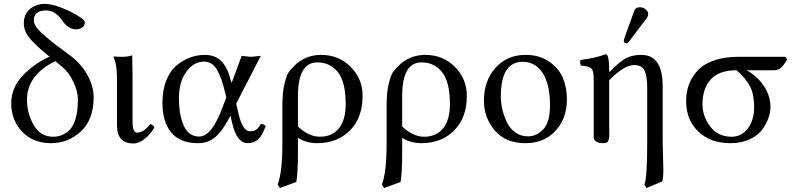

<svg xmlns="http://www.w3.org/2000/svg" viewBox="-20 -718 4040 976"><path d="M231.9 -430.2 216.8 -441.9Q152.8 -495.1 127 -528.6Q101.1 -562 101.1 -600.1Q101.1 -645 131.6 -671.6Q162.1 -698.2 208 -698.2Q254.9 -698.2 334 -661.1Q411.1 -622.1 411.1 -605Q411.1 -585.9 396.5 -577.4Q381.8 -568.8 367.2 -568.8Q327.1 -568.8 296.9 -612.8Q260.7 -664.6 215.8 -665Q151.9 -665 151.9 -613.8Q151.9 -591.8 176 -565.9Q200.2 -540 259.8 -493.2L331.1 -439.9Q387.2 -399.9 420.9 -342.8Q456.1 -281.7 456.1 -224.1Q456.1 -110.4 391.6 -50.3Q327.1 9.8 238.8 9.8Q147.9 9.8 92.5 -48.6Q37.1 -106.9 37.1 -192.9Q37.1 -272 95.5 -333.5Q153.8 -395 231.9 -430.2ZM261.2 -407.2Q117.2 -336.4 117.2 -210.9Q117.2 -141.1 151.6 -82Q186 -22.9 250 -22.9Q272 -22.9 291.5 -30Q311 -37.1 331.5 -55.7Q352.1 -74.2 364 -114Q376 -153.8 376 -211.9Q376 -252.9 353 -302Q330.1 -351.1 293 -380.9Z M574.7 -321.8Q574.7 -391.6 556.6 -429.2L558.6 -431.2Q570.8 -429.2 601.6 -429.2Q631.3 -429.2 651.9 -437Q653.8 -375 653.8 -342.8V-99.1Q653.8 -43.9 676.8 -43.9Q710 -43.9 743.7 -86.9Q760.7 -83 764.6 -69.8Q746.6 -37.6 717 -13.2Q687.5 11.2 657.7 11.2Q574.7 11.2 574.7 -81.1Z M1180.7 -190.9 1194.3 -132.8Q1214.4 -50.8 1250.5 -50.8Q1269.5 -50.8 1281.5 -58.3Q1293.5 -65.9 1305.7 -87.9Q1321.8 -87.9 1330.6 -77.1Q1313.5 -30.3 1293 -10.3Q1272.5 9.8 1239.3 9.8Q1184.1 9.8 1160.6 -90.8L1151.4 -129.9Q1113.3 -54.7 1075.9 -22.5Q1038.6 9.8 987.3 9.8Q894.5 9.8 850.1 -44.7Q805.7 -99.1 805.7 -195.8Q805.7 -261.7 826.2 -311.3Q846.7 -360.8 880.1 -387.5Q913.6 -414.1 949 -426.5Q984.4 -439 1021.5 -439Q1048.8 -439 1070.3 -430.2Q1091.8 -421.4 1107.9 -404.1Q1124 -386.7 1135.3 -362.1Q1146.5 -337.4 1154.3 -304.2Q1156.7 -294.4 1159.7 -302.7Q1160.2 -303.7 1161.1 -306.2L1208.5 -434.1Q1215.3 -434.1 1231.9 -431.6Q1248.5 -429.2 1256.6 -429.2Q1264.6 -429.2 1282 -431.6Q1299.3 -434.1 1305.7 -434.1ZM1130.4 -222.2 1125.5 -243.2Q1106.4 -324.2 1082.5 -364.5Q1058.6 -404.8 1016.6 -404.8Q964.8 -404.8 927.2 -353.3Q889.6 -301.8 889.6 -219.2Q889.6 -132.3 914.6 -78.1Q939.5 -23.9 992.7 -23.9Q1058.6 -23.9 1114.3 -181.2Z M1486.3 207 1402.3 237.8 1391.6 220.2Q1415.5 157.2 1415.5 9.8V-184.1Q1415.5 -248 1426 -291.5Q1436.5 -335 1447 -350.1Q1457.5 -365.2 1475.6 -382.8Q1530.8 -439 1613.3 -439Q1702.1 -439 1762.7 -377.9Q1823.2 -316.9 1823.2 -231Q1823.2 -119.1 1758.8 -54.7Q1694.3 9.8 1591.3 9.8Q1538.1 9.8 1494.6 -17.1V61Q1494.1 167 1486.3 207ZM1737.3 -189Q1737.3 -300.8 1697.8 -350.8Q1658.2 -400.9 1593.3 -400.9Q1494.1 -400.9 1494.6 -228V-75.2Q1548.8 -23.4 1605.5 -22.9Q1668.5 -22.9 1702.9 -65.9Q1737.3 -108.9 1737.3 -189Z M2016.1 207 1932.1 237.8 1921.4 220.2Q1945.3 157.2 1945.3 9.8V-184.1Q1945.3 -248 1955.8 -291.5Q1966.3 -335 1976.8 -350.1Q1987.3 -365.2 2005.4 -382.8Q2060.5 -439 2143.1 -439Q2231.9 -439 2292.5 -377.9Q2353 -316.9 2353 -231Q2353 -119.1 2288.6 -54.7Q2224.1 9.8 2121.1 9.8Q2067.9 9.8 2024.4 -17.1V61Q2023.9 167 2016.1 207ZM2267.1 -189Q2267.1 -300.8 2227.5 -350.8Q2188 -400.9 2123 -400.9Q2023.9 -400.9 2024.4 -228V-75.2Q2078.6 -23.4 2135.3 -22.9Q2198.2 -22.9 2232.7 -65.9Q2267.1 -108.9 2267.1 -189Z M2439.9 -205.1Q2439.9 -304.2 2495.1 -369.1Q2554.7 -439 2651.9 -439Q2723.6 -439 2773.2 -403.6Q2822.8 -368.2 2842.3 -319.1Q2861.8 -270 2861.8 -213.9Q2861.8 -109.4 2796.9 -45.9Q2739.7 10.3 2649.9 9.8Q2549.8 9.8 2494.9 -55.2Q2439.9 -120.1 2439.9 -205.1ZM2636.7 -403.8Q2525.9 -403.8 2525.9 -228Q2525.9 -195.8 2533.4 -162.8Q2541 -129.9 2555.9 -97.9Q2570.8 -65.9 2598.9 -45.4Q2627 -24.9 2664.1 -24.9Q2708 -24.9 2741.9 -61Q2775.9 -97.2 2775.9 -182.1Q2775.9 -289.1 2738.8 -346.4Q2701.7 -403.8 2636.7 -403.8Z M3232.9 -681.2Q3249 -681.2 3262 -670.7Q3274.9 -660.2 3274.9 -646Q3274.9 -636.2 3269 -627.9L3176.8 -505.9Q3170.9 -498 3165 -498Q3150.9 -498 3150.9 -511.2Q3150.9 -515.1 3152.8 -521L3204.6 -664.1Q3210.9 -681.2 3232.9 -681.2ZM3076.7 -357.9Q3077.6 -351.6 3079.1 -352.1Q3099.6 -374 3113.8 -386.7Q3127.9 -399.4 3147.9 -413.1Q3168 -426.8 3190.4 -432.9Q3212.9 -439 3239.7 -439Q3348.6 -439 3348.6 -280.8V5.9Q3348.6 32.7 3350.3 79.3Q3352.1 126 3352.1 144Q3352.1 184.1 3346.7 204.1L3266.6 237.8L3255.9 220.2Q3270 183.1 3270 5.9V-269Q3270 -327.1 3257.3 -357.2Q3244.6 -387.2 3202.6 -387.2Q3153.3 -387.2 3076.7 -310.5V-71.8Q3076.7 -66.9 3077.1 -50Q3077.6 -33.2 3077.1 -26.1Q3076.7 -19 3074.2 -8.5Q3071.8 2 3065.2 5.9Q3058.6 9.8 3047.9 9.8Q3003.9 9.8 2998 -17.1V-71.8V-316.9Q2998 -358.9 2986.3 -369.9Q2974.6 -380.9 2932.6 -384.8Q2926.8 -401.9 2930.7 -413.1Q3008.8 -422.9 3056.6 -441.9Q3064.5 -441.9 3068.8 -434.1Q3076.7 -416 3076.7 -357.9Z M3910.6 -360.8H3774.9Q3824.7 -335 3860.6 -284.4Q3896.5 -233.9 3896.5 -171.9Q3896.5 -147.9 3886.5 -118.9Q3876.5 -89.8 3855 -59.8Q3833.5 -29.8 3791 -10Q3748.5 9.8 3692.9 9.8Q3590.8 9.8 3529.3 -49.6Q3467.8 -108.9 3467.8 -204.1Q3467.8 -301.3 3532.7 -366.2Q3560.5 -394 3612.5 -411.6Q3664.6 -429.2 3729.5 -429.2H3970.7L3981.4 -417Q3966.3 -388.2 3951.4 -374.5Q3936.5 -360.8 3910.6 -360.8ZM3699.7 -22.9Q3748.5 -22.9 3781 -64.5Q3813.5 -106 3813.5 -174.8Q3813.5 -238.8 3792.5 -279.3Q3771.5 -319.8 3724.6 -360.8Q3633.8 -360.8 3592.3 -313.5Q3550.8 -266.1 3550.8 -188Q3550.8 -127.9 3589.8 -75.4Q3628.9 -22.9 3699.7 -22.9Z"/></svg>

Font: Linux Libertine Capitals
Style: Small Caps
Weight: 400
Designer: Philipp H. Poll
Foundry: Philipp H. Poll
Version: Version 5.1.3